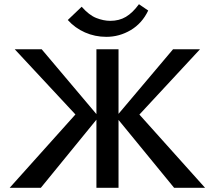

<svg xmlns="http://www.w3.org/2000/svg" viewBox="-20 -892 1020 912"><path d="M807 0 531 -337 802 -658H930L608 -311L616 -377L954 0ZM26 0 364 -377 373 -311 50 -658H178L449 -337L174 0ZM438 0V-658H543V0ZM485 -717Q431 -717 383.5 -738Q336 -759 302 -797L368 -860Q403 -820 437.5 -806.5Q472 -793 504 -793Q546 -793 578 -812Q610 -831 640 -872L684 -842Q655 -781 601 -749Q547 -717 485 -717Z"/></svg>

Font: Ysabeau Office SemiBold
Style: Regular
Weight: 600
Designer: Christian Thalmann (Catharsis Fonts)
Version: Version 2.001;gftools[0.9.30]; featfreeze: tnum,lnum,ss02